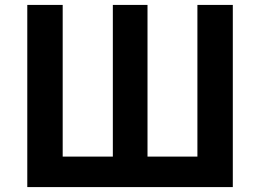

<svg xmlns="http://www.w3.org/2000/svg" viewBox="-20 -761 1059 781"><path d="M91 0H927V-741H783V-124H580V-741H439V-124H235V-741H91Z"/></svg>

Font: Source Han Sans CN
Style: Bold
Weight: 700
Designer: Ryoko NISHIZUKA 西塚涼子 (kana, bopomofo & ideographs); Paul D. Hunt (Latin, Greek & Cyrillic); Sandoll Communications 산돌커뮤니
Foundry: Adobe
Version: Version 2.001;hotconv 1.0.107;makeotfexe 2.5.65593